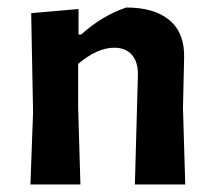

<svg xmlns="http://www.w3.org/2000/svg" viewBox="-20 -491 569 511"><path d="M189 -467V-399H196Q251 -449 316 -471Q392 -471 432 -436.5Q472 -402 470 -337L467 -204L473 0H339L347 -290Q348 -325 331.5 -344.5Q315 -364 284 -364Q239 -364 188 -321V-205L194 0H61L68 -192L63 -456Z"/></svg>

Font: Alegreya Sans SC
Style: Bold
Weight: 700
Designer: Juan Pablo del Peral
Foundry: Huerta Tipografica
Version: Version 2.007